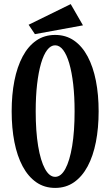

<svg xmlns="http://www.w3.org/2000/svg" viewBox="-20 -900 540 940"><path d="M326.2 -879.9 386.2 -775.9 150.9 -732.9 120.1 -778.8ZM250 -729Q302.7 -729 342.5 -701.4Q382.3 -673.8 409.2 -623.3Q436 -572.8 449.5 -504.6Q462.9 -436.5 462.9 -355Q462.9 -273.4 449.5 -204.8Q436 -136.2 409.2 -85.9Q382.3 -35.6 342.5 -7.8Q302.7 20 250 20Q197.3 20 157.5 -7.8Q117.7 -35.6 90.8 -85.9Q64 -136.2 50.5 -204.8Q37.1 -273.4 37.1 -355Q37.1 -436.5 50.5 -504.6Q64 -572.8 90.8 -623.3Q117.7 -673.8 157.5 -701.4Q197.3 -729 250 -729ZM250 -678.2Q228.5 -678.2 210.9 -655.3Q193.4 -632.3 180.9 -589.6Q168.5 -546.9 161.6 -487.5Q154.8 -428.2 154.8 -355Q154.8 -257.3 166.7 -185.1Q178.7 -112.8 200.2 -73.5Q221.7 -34.2 250 -34.2Q278.8 -34.2 300 -73.5Q321.3 -112.8 333.3 -185.1Q345.2 -257.3 345.2 -355Q345.2 -428.2 338.4 -487.5Q331.5 -546.9 319.1 -589.6Q306.6 -632.3 289.1 -655.3Q271.5 -678.2 250 -678.2Z"/></svg>

Font: BIZ UDMincho
Style: Bold
Weight: 700
Monospace: yes
Designer: TypeBank Co., Ltd.
Foundry: Morisawa Inc.
Version: Version 1.06